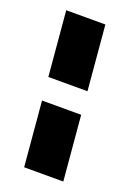

<svg xmlns="http://www.w3.org/2000/svg" viewBox="-113 -769 568 842"><g transform="rotate(15 171.0 -348.5)"><path d="M80 -713V-410L262 -394V-697ZM80 -303V0L262 16V-287Z"/></g></svg>

Font: Catamaran Black
Style: Regular
Weight: 900
Designer: Pria Ravichandran
Version: Version 2.000